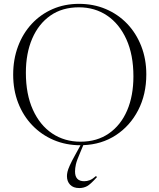

<svg xmlns="http://www.w3.org/2000/svg" viewBox="-20 -745 828 998"><path d="M397.5 46.5Q379 89 374.5 109.2Q370 129.5 370 146.5Q370 197 418 197Q432 197 446.5 191.5Q461 186 479 170L484 175.5Q451 212.5 432.8 222.5Q414.5 232.5 392 232.5Q361 232.5 344.5 215.2Q328 198 328 170.5Q328 160 330.8 147.8Q333.5 135.5 342.8 114.8Q352 94 371.5 59L398.5 10Q323 10 259 -17.2Q195 -44.5 147.8 -93.8Q100.5 -143 74.5 -210Q48.5 -277 48.5 -357Q48.5 -437 73.8 -504.2Q99 -571.5 145 -621Q191 -670.5 253.5 -697.8Q316 -725 390.5 -725Q466 -725 529.8 -698Q593.5 -671 640.8 -621.8Q688 -572.5 714.2 -505.2Q740.5 -438 740.5 -358.5Q740.5 -254 698.2 -172.2Q656 -90.5 582 -42.2Q508 6 413 9.5ZM398.5 -8.5Q484.5 -8.5 546.2 -51.5Q608 -94.5 640.8 -170.8Q673.5 -247 673.5 -348Q673.5 -460 637 -540.5Q600.5 -621 536.8 -664Q473 -707 390 -707Q303.5 -707 242 -664Q180.5 -621 147.5 -544.5Q114.5 -468 114.5 -367Q114.5 -255 151 -174.5Q187.5 -94 251.5 -51.2Q315.5 -8.5 398.5 -8.5Z"/></svg>

Font: Newsreader Display Light
Style: Regular
Weight: 300
Designer: Hugues Gentile
Foundry: Production Type
Version: Version 1.001